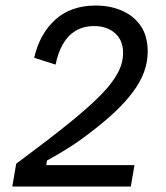

<svg xmlns="http://www.w3.org/2000/svg" viewBox="-20 -682 607 702"><path d="M25 0 39.2 -83.3Q73.3 -109.2 115 -140.4Q156.7 -171.7 195.8 -202.5Q235 -233.3 261.7 -255.8Q315 -300 352.5 -338.8Q390 -377.5 410 -414.2Q430 -450.8 430 -488.3Q430 -535 400.4 -560.8Q370.8 -586.7 324.2 -586.7Q285 -586.7 256.2 -569.2Q227.5 -551.7 209.6 -520Q191.7 -488.3 183.3 -445.8L105 -470.8Q125 -558.3 182.1 -610Q239.2 -661.7 330 -661.7Q383.3 -661.7 426.2 -642.9Q469.2 -624.2 494.6 -587.1Q520 -550 520 -494.2Q520 -455 506.7 -418.8Q493.3 -382.5 467.1 -347.1Q440.8 -311.7 403.3 -275.8Q365.8 -240 316.7 -202.5Q273.3 -168.3 232.5 -142.5Q191.7 -116.7 151.7 -95L149.2 -78.3H471.7L458.3 0Z"/></svg>

Font: Familjen Grotesk
Style: Italic
Weight: 400
Italic angle: -9.46201°
Designer: Anders Wikstroem, Jonas Baeckman, Matilda Gysing, Kristian Moeller
Foundry: Familjen STHLM AB
Version: Version 2.000